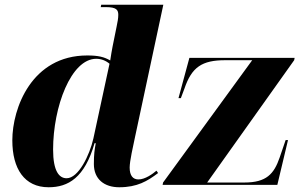

<svg xmlns="http://www.w3.org/2000/svg" viewBox="-20 -780 1284 810"><path d="M185 10C268 10 337 -30 379 -176H384C379 -149 376 -129 376 -88C376 -24 420 10 483 10C559 10 602 -16 647 -50L640 -60C624 -46 592 -23 564 -23C541 -23 527 -39 527 -73C527 -101 542 -165 549 -199L669 -760H407L405 -750H426C472 -750 479 -738 479 -717C479 -703 476 -687 472 -668L455 -584C453 -572 447 -542 445 -525C419 -540 394 -546 348 -546C114 -546 32 -324 32 -188C32 -68 83 10 185 10ZM666 0H1150L1195 -189H1185L1160 -116C1136 -46 1104 -10 1011 -10H854L1221 -526L1223 -536H779L733 -366H743L758 -406C789 -497 832 -526 930 -526H1044L668 -10ZM261 -28C230 -28 204 -57 204 -149C204 -330 280 -532 386 -532C407 -532 427 -524 442 -511L374 -196C358 -125 311 -28 261 -28Z"/></svg>

Font: Noto Serif Display ExtraBold
Style: Italic
Weight: 800
Italic angle: -12°
Designer: Monotype Design Team
Foundry: Monotype Imaging Inc.
Version: Version 2.009